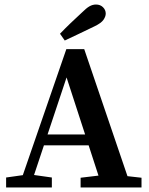

<svg xmlns="http://www.w3.org/2000/svg" viewBox="-20 -828 656 848"><path d="M7 0V-44L99 -57H117L209 -44V0ZM62 0 273 -611H352L560 0H432L274 -486L112 0ZM155 -186 171 -234H419L437 -186ZM336 0V-43L445 -56H489L605 -43V0ZM245 -679Q268 -703 292.5 -726.5Q317 -750 340 -771Q361 -792 375 -800Q389 -808 404 -808Q423 -808 435 -796Q447 -784 447 -768Q447 -755 437 -740.5Q427 -726 398 -712Q364 -696 331.5 -680Q299 -664 266 -649Z"/></svg>

Font: Lisu Bosa ExtraBold
Style: Regular
Weight: 800
Designer: David Morse, Annie Olsen, Victor Gaultney, Frank Grießhammer (Latin)
Foundry: SIL International
Version: Version 2.000